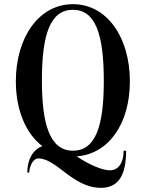

<svg xmlns="http://www.w3.org/2000/svg" viewBox="-20 -735 704 921"><path d="M330 -715C167 -715 56 -556 56 -345C56 -207 104 -94 183 -34C137 -17 111 31 111 93H120C121 65 137 25 164 25C252 25 329 166 464 166C546 166 585 109 585 -12H573C573 46 548 82 507 82C471 82 407 55 348 15C501 4 603 -141 603 -345C603 -556 493 -715 330 -715ZM181 -349C181 -573 222 -688 330 -688C437 -688 478 -573 478 -346C478 -127 437 -12 330 -12C215 -12 181 -149 181 -349Z"/></svg>

Font: Sprat Condensed Medium
Style: Regular
Weight: 500
Width: 3
Designer: Ethan Nakache
Foundry: Collletttivo
Version: Version 2.000;Glyphs 3.2 (3217)